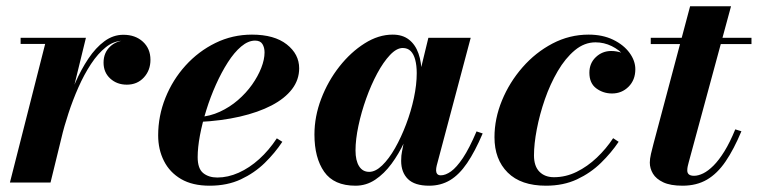

<svg xmlns="http://www.w3.org/2000/svg" viewBox="-20 -580 2408 610"><path d="M11.5 0 123.5 -440.5H45.5V-460H253L140.5 0ZM163.5 -143Q172.5 -183.5 186.2 -228.5Q200 -273.5 218.8 -316.2Q237.5 -359 260.8 -393.8Q284 -428.5 311.8 -449Q339.5 -469.5 372 -469.5Q410 -469.5 434 -447.5Q458 -425.5 458 -390Q458 -356.5 437 -333.8Q416 -311 383 -311Q351.5 -311 330.2 -330.5Q309 -350 309 -381Q309 -412.5 330 -432.2Q351 -452 384 -452Q415.5 -452 436.2 -436Q457 -420 457 -390L437.5 -390.5Q437.5 -418 419.8 -434.2Q402 -450.5 371.5 -450.5Q342 -450.5 316.5 -430.2Q291 -410 269 -376.5Q247 -343 229 -302.2Q211 -261.5 197.5 -220Q184 -178.5 175 -143Z M646 10Q591.5 10 555.2 -11.2Q519 -32.5 500.8 -68.8Q482.5 -105 482.5 -150Q482.5 -211.5 505.5 -269Q528.5 -326.5 569.5 -371.8Q610.5 -417 664.5 -443.5Q718.5 -470 780.5 -470Q851.5 -470 891 -439Q930.5 -408 930.5 -363Q930.5 -326.5 907.8 -296.8Q885 -267 842.8 -245Q800.5 -223 742 -209.5Q683.5 -196 611.5 -192.5V-208Q647 -210.5 678.5 -225Q710 -239.5 736 -262Q762 -284.5 780.8 -311Q799.5 -337.5 810 -364.2Q820.5 -391 820.5 -413.5Q820.5 -429 813.8 -440Q807 -451 790.5 -451Q768.5 -451 746.2 -432.2Q724 -413.5 703.8 -381.8Q683.5 -350 666 -311Q648.5 -272 635.5 -230.2Q622.5 -188.5 615.2 -149.8Q608 -111 608 -81Q608 -44.5 625.5 -30.2Q643 -16 670.5 -16Q704 -16 738.2 -31.2Q772.5 -46.5 803.5 -74.5Q834.5 -102.5 859.5 -140.5L877 -129.5Q853.5 -94 821 -62.2Q788.5 -30.5 745.2 -10.2Q702 10 646 10Z M1109.5 10Q1041 10 1010 -34.2Q979 -78.5 979 -152.5Q979 -210 1000.5 -266.2Q1022 -322.5 1058.2 -368.5Q1094.5 -414.5 1138.5 -442.2Q1182.5 -470 1227.5 -470Q1259 -470 1279.2 -454.2Q1299.5 -438.5 1309.5 -410.2Q1319.5 -382 1319.5 -344.5Q1319.5 -319.5 1313.2 -283.8Q1307 -248 1295 -208Q1283 -168 1265 -129.5Q1247 -91 1223.8 -59.5Q1200.5 -28 1172 -9Q1143.5 10 1109.5 10ZM1153 -34Q1173 -34 1194.2 -54.5Q1215.5 -75 1235 -109.2Q1254.5 -143.5 1270.2 -185Q1286 -226.5 1295 -268.8Q1304 -311 1304 -347.5Q1304 -372 1299.2 -390Q1294.5 -408 1284.8 -417.8Q1275 -427.5 1259.5 -427.5Q1240 -427.5 1219 -405.2Q1198 -383 1178.5 -346.8Q1159 -310.5 1143.5 -267.2Q1128 -224 1118.8 -180.5Q1109.5 -137 1109.5 -102Q1109.5 -70 1120.8 -52Q1132 -34 1153 -34ZM1343.5 10Q1297.5 10 1276 -11.2Q1254.5 -32.5 1254.5 -69Q1254.5 -78.5 1255.2 -85.5Q1256 -92.5 1257 -97.5L1272 -175L1298 -254.5L1312 -340.5L1341 -460H1475.5L1367.5 -54Q1365.5 -46 1365.5 -38.5Q1365.5 -32 1369 -27.5Q1372.5 -23 1380.5 -23Q1395.5 -23 1413 -35.5Q1430.5 -48 1450.8 -78.2Q1471 -108.5 1494 -162.5L1513.5 -156Q1489 -98.5 1464 -61.8Q1439 -25 1409.8 -7.5Q1380.5 10 1343.5 10Z M1714.5 10Q1635 10 1593 -31.8Q1551 -73.5 1551 -144Q1551 -203 1574.8 -260.8Q1598.5 -318.5 1640 -366Q1681.5 -413.5 1735.5 -441.8Q1789.5 -470 1850 -470Q1894.5 -470 1928 -453.8Q1961.5 -437.5 1980 -412.2Q1998.5 -387 1998.5 -360Q1998.5 -326 1977 -304.5Q1955.5 -283 1924.5 -283Q1896.5 -283 1874.5 -299.2Q1852.5 -315.5 1852.5 -349Q1852.5 -379 1873 -398.5Q1893.5 -418 1922 -418Q1939.5 -418 1956.8 -411.8Q1974 -405.5 1985.8 -392.8Q1997.5 -380 1997.5 -360H1979.5Q1979.5 -382.5 1963.8 -402Q1948 -421.5 1923.5 -433.5Q1899 -445.5 1872 -445.5Q1836.5 -445.5 1806.2 -420.2Q1776 -395 1752 -354Q1728 -313 1711.2 -264.8Q1694.5 -216.5 1685.5 -169.5Q1676.5 -122.5 1676.5 -86.5Q1676.5 -52 1693.8 -34.5Q1711 -17 1740 -17Q1777.5 -17 1812 -34Q1846.5 -51 1876.2 -79.2Q1906 -107.5 1928 -141L1945.5 -129.5Q1922 -94.5 1889.2 -62.5Q1856.5 -30.5 1813.2 -10.2Q1770 10 1714.5 10Z M2148.5 10Q2110 10 2087.2 -0.8Q2064.5 -11.5 2054.5 -28.2Q2044.5 -45 2044.5 -63.5Q2044.5 -75 2048.2 -91.2Q2052 -107.5 2056 -122.5L2172.5 -560H2302.5L2168 -64Q2166.5 -58.5 2165 -52Q2163.5 -45.5 2163.5 -38.5Q2163.5 -21.5 2185 -21.5Q2198.5 -21.5 2214.2 -29.2Q2230 -37 2247 -54Q2264 -71 2281.5 -99.2Q2299 -127.5 2316 -169L2335.5 -163Q2311.5 -105.5 2285.2 -67Q2259 -28.5 2226 -9.2Q2193 10 2148.5 10ZM2047.5 -440V-460H2367.5V-440Z"/></svg>

Font: Bodoni Moda
Style: Bold Italic
Weight: 700
Italic angle: -13°
Version: Version 2.004